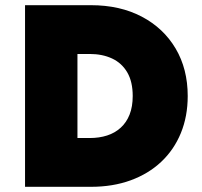

<svg xmlns="http://www.w3.org/2000/svg" viewBox="-20 -720 777 740"><path d="M76.5 0V-700H330.5Q442.5 -700 526.5 -655.8Q610.5 -611.5 657 -532.8Q703.5 -454 703.5 -350Q703.5 -271.5 677 -207Q650.5 -142.5 601.2 -96.2Q552 -50 483.5 -25Q415 0 330.5 0ZM278.5 -188H325.5Q362.5 -188 392.8 -197.8Q423 -207.5 445.2 -227.8Q467.5 -248 479.5 -278.5Q491.5 -309 491.5 -350Q491.5 -405 470.5 -441Q449.5 -477 412 -494.5Q374.5 -512 325.5 -512H278.5Z"/></svg>

Font: Geologica Cursive Black
Style: Regular
Weight: 900
Designer: Sindre Bremnes, Frode Helland
Foundry: Monokrom Skriftforlag AS
Version: Version 1.010;gftools[0.9.28]